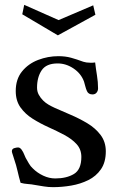

<svg xmlns="http://www.w3.org/2000/svg" viewBox="-20 -773 486 793"><path d="M417 -148Q417 -103 397 -74Q377 -45 344.5 -29Q312 -13 274 -6.5Q236 0 199 0Q180 0 161.5 -3Q143 -6 125 -9Q110 -12 94.5 -13Q79 -14 65 -18Q58 -42 52.5 -66.5Q47 -91 39 -114Q38 -119 33.5 -131.5Q29 -144 29 -148Q29 -158 38.5 -161Q48 -164 55 -164Q60 -164 64.5 -160Q69 -156 71 -152Q76 -145 79 -137Q82 -129 86 -121Q93 -109 99.5 -97.5Q106 -86 116 -77Q134 -59 158.5 -47.5Q183 -36 208 -36Q255 -36 285.5 -54.5Q316 -73 316 -125Q316 -156 296.5 -177.5Q277 -199 246 -215.5Q215 -232 180.5 -247.5Q146 -263 115 -282.5Q84 -302 64.5 -329.5Q45 -357 45 -397Q45 -446 71 -478Q97 -510 137.5 -525.5Q178 -541 221 -541Q250 -541 273.5 -534.5Q297 -528 324 -518Q336 -514 352 -514Q357 -514 362.5 -514Q368 -514 373 -515Q376 -489 380.5 -461.5Q385 -434 385 -408Q385 -398 379 -390.5Q373 -383 362 -383Q345 -383 339 -397Q335 -406 332.5 -416Q330 -426 327 -436Q315 -469 284 -490Q253 -511 218 -511Q171 -511 152 -482.5Q133 -454 133 -411Q133 -395 140 -382Q147 -369 158 -358Q168 -348 180 -341Q192 -334 205 -328Q234 -315 270.5 -299.5Q307 -284 340.5 -264Q374 -244 395.5 -215.5Q417 -187 417 -148ZM374 -712 219 -627 72 -714 80 -753 222 -690 365 -751Z"/></svg>

Font: Kaisei Decol Medium
Style: Regular
Weight: 500
Designer: Font-Kai, 金井和夫
Foundry: KAZUO KANAI
Version: Version 5.003